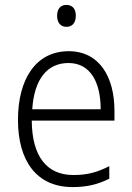

<svg xmlns="http://www.w3.org/2000/svg" viewBox="-20 -750 536 780"><path d="M250 -730C225 -730 212 -713 212 -686C212 -658 226 -641 250 -641C274 -641 288 -658 288 -686C288 -713 275 -730 250 -730ZM259 -542C126 -542 53 -429 53 -263C53 -97 128 10 275 10C334 10 378 -1 424 -24V-75C373 -49 333 -39 278 -39C169 -39 110 -116 109 -260H445V-300C445 -437 384 -542 259 -542ZM258 -494C348 -494 389 -415 389 -306H111C119 -430 173 -494 258 -494Z"/></svg>

Font: Noto Sans Malayalam SemiCondensed Light
Style: Regular
Weight: 300
Width: 4
Designer: Jelle Bosma - Monotype Design Team
Foundry: Monotype Imaging Inc.
Version: Version 2.104